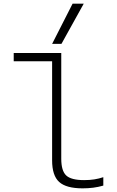

<svg xmlns="http://www.w3.org/2000/svg" viewBox="-20 -1020 640 1050"><path d="M432 10Q342 10 303.5 -25Q265 -60 265 -143V-685H55V-730H315V-152Q315 -86 342 -60.5Q369 -35 440 -35Q471 -35 496 -39Q521 -43 545 -51V-5Q517 3 489.5 6.5Q462 10 432 10ZM316 -780H265L377 -1000H438Z"/></svg>

Font: M PLUS Code Latin Expanded Light
Style: Regular
Weight: 300
Width: 7
Designer: Coji Morishita
Foundry: UNDERFOREST DESIGN
Version: Version 1.002; ttfautohint (v1.8.3)